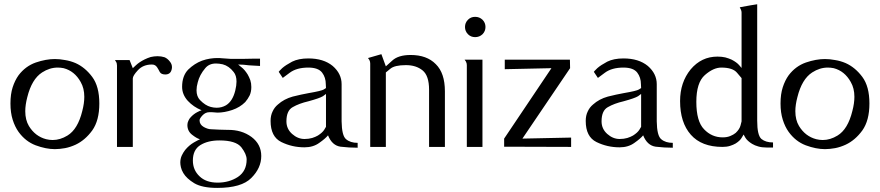

<svg xmlns="http://www.w3.org/2000/svg" viewBox="-20 -707 4234 924"><path d="M458 -209Q458 -291 423.8 -336.9Q389.6 -382.8 343.8 -403.3Q318.4 -414.1 293 -418Q267.6 -422.9 244.1 -422.9Q201.2 -422.9 152.3 -406.2Q102.5 -388.7 69.3 -344.7Q51.8 -320.3 41 -287.1Q30.3 -253.9 30.3 -209Q30.3 -165 41 -130.9Q51.8 -96.7 69.3 -72.3Q102.5 -26.4 151.4 -7.8Q201.2 10.7 244.1 10.7Q266.6 10.7 293 5.9Q318.4 1 343.8 -10.7Q389.6 -32.2 423.8 -79.1Q458 -127 458 -209ZM202.1 -37.1Q149.4 -50.8 119.1 -100.6Q101.6 -129.9 101.6 -171.9Q101.6 -202.1 111.3 -239.3Q132.8 -326.2 182.6 -358.4Q218.8 -381.8 257.8 -381.8Q271.5 -381.8 286.1 -378.9Q338.9 -365.2 368.2 -312.5Q385.7 -282.2 385.7 -241.2Q385.7 -210 376 -172.9Q354.5 -85 304.7 -54.7Q269.5 -33.2 233.4 -33.2Q217.8 -33.2 202.1 -37.1Z M797.9 -410.2Q786.1 -425.8 771.5 -431.6Q755.9 -436.5 738.3 -436.5Q721.7 -436.5 705.1 -432.6Q689.5 -427.7 675.8 -420.9Q650.4 -408.2 634.8 -393.6Q619.1 -378.9 619.1 -378.9Q614.3 -391.6 603.5 -418Q585.9 -418 533.2 -418Q533.2 -418 538.1 -410.2Q543 -403.3 543 -391.6Q543 -261.7 543 0Q547.9 0 562.5 0Q576.2 0 619.1 0Q619.1 -82 619.1 -329.1Q619.1 -342.8 643.6 -369.1Q668.9 -396.5 710.9 -396.5Q720.7 -396.5 726.6 -392.6Q732.4 -388.7 736.3 -382.8Q743.2 -372.1 749 -360.4Q755.9 -348.6 775.4 -348.6Q799.8 -348.6 805.7 -371.1Q807.6 -377.9 807.6 -383.8Q807.6 -398.4 797.9 -410.2Z M1024.4 -427.7Q1033.2 -427.7 1036.1 -427.7Q1038.1 -426.8 1045.9 -426.8Q1060.5 -425.8 1088.9 -423.8Q1093.8 -423.8 1112.3 -423.8Q1131.8 -423.8 1155.3 -423.8Q1182.6 -423.8 1207 -424.8Q1231.4 -424.8 1231.4 -424.8Q1231.4 -413.1 1231.4 -389.6Q1217.8 -390.6 1178.7 -392.6Q1165 -394.5 1152.3 -395.5Q1138.7 -396.5 1126 -396.5Q1126 -396.5 1141.6 -383.8Q1157.2 -372.1 1171.9 -348.6Q1178.7 -336.9 1184.6 -321.3Q1189.5 -306.6 1189.5 -288.1Q1189.5 -265.6 1181.6 -248Q1172.9 -230.5 1160.2 -215.8Q1134.8 -190.4 1097.7 -177.7Q1059.6 -165 1026.4 -165Q1019.5 -165 1013.7 -166Q1006.8 -166 1000 -167Q996.1 -167 987.3 -167Q968.8 -167 954.1 -151.4Q940.4 -136.7 940.4 -127.9Q940.4 -107.4 960.9 -95.7Q980.5 -85 996.1 -85Q1009.8 -84 1036.1 -83Q1061.5 -82 1075.2 -82Q1142.6 -83 1190.4 -47.9Q1237.3 -12.7 1237.3 43.9Q1237.3 101.6 1189.5 149.4Q1142.6 197.3 1025.4 197.3Q953.1 197.3 915 174.8Q877.9 152.3 862.3 126Q853.5 111.3 850.6 97.7Q847.7 85 847.7 75.2Q847.7 57.6 854.5 42Q861.3 27.3 871.1 14.6Q889.6 -7.8 913.1 -21.5Q935.5 -34.2 941.4 -36.1Q941.4 -36.1 941.4 -37.1Q926.8 -41 904.3 -58.6Q881.8 -76.2 881.8 -105.5Q881.8 -116.2 886.7 -126Q890.6 -135.7 898.4 -143.6Q912.1 -158.2 928.7 -167Q945.3 -175.8 949.2 -175.8Q949.2 -176.8 949.2 -176.8Q911.1 -192.4 883.8 -221.7Q856.4 -252 856.4 -289.1Q856.4 -341.8 885.7 -372.1Q916 -401.4 952.1 -415Q971.7 -421.9 990.2 -424.8Q1009.8 -427.7 1024.4 -427.7ZM1051.8 -397.5Q1034.2 -401.4 1019.5 -401.4Q986.3 -401.4 967.8 -378.9Q940.4 -346.7 931.6 -310.5Q925.8 -290 925.8 -272.5Q925.8 -243.2 942.4 -225.6Q967.8 -199.2 994.1 -192.4Q1008.8 -188.5 1022.5 -188.5Q1046.9 -188.5 1067.4 -200.2Q1099.6 -219.7 1112.3 -271.5Q1118.2 -295.9 1118.2 -314.5Q1118.2 -343.8 1104.5 -360.4Q1082 -389.6 1051.8 -397.5ZM1036.1 -31.2Q980.5 -31.2 944.3 -8.8Q908.2 13.7 908.2 65.4Q908.2 111.3 940.4 141.6Q971.7 171.9 1027.3 171.9Q1083 171.9 1125 144.5Q1167 116.2 1167 60.5Q1167 35.2 1141.6 2Q1115.2 -31.2 1036.1 -31.2Z M1624 -123Q1624 -168 1624 -301.8Q1624 -352.5 1581.1 -389.6Q1537.1 -425.8 1463.9 -425.8Q1417 -425.8 1385.7 -410.2Q1354.5 -393.6 1337.9 -378.9Q1329.1 -371.1 1325.2 -366.2Q1321.3 -361.3 1321.3 -361.3Q1327.1 -351.6 1340.8 -332Q1340.8 -332 1375 -357.4Q1408.2 -381.8 1463.9 -381.8Q1511.7 -381.8 1530.3 -357.4Q1547.9 -334 1547.9 -301.8Q1547.9 -295.9 1548.8 -283.2Q1548.8 -283.2 1538.1 -276.4Q1527.3 -269.5 1464.8 -258.8Q1431.6 -252.9 1388.7 -242.2Q1346.7 -230.5 1317.4 -204.1Q1300.8 -190.4 1292 -170.9Q1282.2 -151.4 1282.2 -125Q1282.2 -48.8 1334 -23.4Q1385.7 2 1445.3 2Q1487.3 2 1516.6 -19.5Q1545.9 -40 1558.6 -55.7Q1578.1 -6.8 1619.1 -1Q1660.2 3.9 1701.2 3.9Q1701.2 -3.9 1701.2 -19.5Q1666 -19.5 1645.5 -37.1Q1625 -53.7 1624 -123ZM1548.8 -96.7Q1548.8 -96.7 1540 -82Q1531.2 -68.4 1509.8 -54.7Q1498 -47.9 1482.4 -43Q1465.8 -38.1 1445.3 -38.1Q1413.1 -38.1 1385.7 -62.5Q1358.4 -86.9 1358.4 -123Q1358.4 -174.8 1388.7 -191.4Q1418.9 -209 1464.8 -219.7Q1518.6 -234.4 1534.2 -244.1Q1548.8 -254.9 1548.8 -254.9Q1548.8 -202.1 1548.8 -96.7Z M1761.7 -401.4Q1761.7 -300.8 1761.7 0Q1781.2 0 1836.9 0Q1836.9 -89.8 1836.9 -358.4Q1836.9 -358.4 1858.4 -376Q1878.9 -393.6 1933.6 -393.6Q1982.4 -393.6 2013.7 -368.2Q2044.9 -342.8 2044.9 -275.4Q2044.9 -183.6 2044.9 0Q2049.8 0 2064.5 0Q2078.1 0 2121.1 0Q2121.1 -67.4 2121.1 -267.6Q2121.1 -355.5 2077.1 -398.4Q2034.2 -442.4 1956.1 -442.4Q1896.5 -442.4 1867.2 -415Q1836.9 -387.7 1836.9 -387.7Q1830.1 -407.2 1815.4 -446.3Q1798.8 -441.4 1751 -427.7Q1758.8 -418.9 1760.7 -410.2Q1761.7 -401.4 1761.7 -401.4Z M2266.6 -528.3Q2287.1 -528.3 2301.8 -542Q2316.4 -556.6 2316.4 -577.1Q2316.4 -597.7 2301.8 -612.3Q2287.1 -626 2266.6 -626Q2246.1 -626 2232.4 -612.3Q2217.8 -597.7 2217.8 -577.1Q2217.8 -556.6 2232.4 -542Q2246.1 -528.3 2266.6 -528.3ZM2226.6 -393.6Q2226.6 -295.9 2226.6 0Q2231.4 0 2246.1 0Q2259.8 0 2301.8 0Q2301.8 -105.5 2301.8 -419.9Q2280.3 -419.9 2215.8 -419.9Q2223.6 -411.1 2225.6 -402.3Q2226.6 -393.6 2226.6 -393.6Z M2722.7 -419.9Q2643.6 -419.9 2409.2 -419.9Q2409.2 -408.2 2409.2 -374Q2465.8 -375 2633.8 -378.9Q2577.1 -293.9 2406.2 -40Q2406.2 -30.3 2406.2 -1Q2486.3 -1 2728.5 0Q2728.5 -11.7 2728.5 -44.9Q2669.9 -43.9 2494.1 -40Q2551.8 -125 2723.6 -378.9Q2722.7 -389.6 2722.7 -419.9Z M3140.6 -123Q3140.6 -168 3140.6 -301.8Q3140.6 -352.5 3097.7 -389.6Q3053.7 -425.8 2980.5 -425.8Q2933.6 -425.8 2902.3 -410.2Q2871.1 -393.6 2854.5 -378.9Q2845.7 -371.1 2841.8 -366.2Q2837.9 -361.3 2837.9 -361.3Q2843.8 -351.6 2857.4 -332Q2857.4 -332 2891.6 -357.4Q2924.8 -381.8 2980.5 -381.8Q3028.3 -381.8 3046.9 -357.4Q3064.5 -334 3064.5 -301.8Q3064.5 -295.9 3065.4 -283.2Q3065.4 -283.2 3054.7 -276.4Q3043.9 -269.5 2981.4 -258.8Q2948.2 -252.9 2905.3 -242.2Q2863.3 -230.5 2834 -204.1Q2817.4 -190.4 2808.6 -170.9Q2798.8 -151.4 2798.8 -125Q2798.8 -48.8 2850.6 -23.4Q2902.3 2 2961.9 2Q3003.9 2 3033.2 -19.5Q3062.5 -40 3075.2 -55.7Q3094.7 -6.8 3135.7 -1Q3176.8 3.9 3217.8 3.9Q3217.8 -3.9 3217.8 -19.5Q3182.6 -19.5 3162.1 -37.1Q3141.6 -53.7 3140.6 -123ZM3065.4 -96.7Q3065.4 -96.7 3056.6 -82Q3047.9 -68.4 3026.4 -54.7Q3014.6 -47.9 2999 -43Q2982.4 -38.1 2961.9 -38.1Q2929.7 -38.1 2902.3 -62.5Q2875 -86.9 2875 -123Q2875 -174.8 2905.3 -191.4Q2935.5 -209 2981.4 -219.7Q3035.2 -234.4 3050.8 -244.1Q3065.4 -254.9 3065.4 -254.9Q3065.4 -202.1 3065.4 -96.7Z M3624 -126Q3624 -240.2 3624 -582Q3624 -582 3624 -583Q3624 -609.4 3624 -686.5Q3602.5 -683.6 3540 -671.9Q3543 -667 3545.9 -660.2Q3548.8 -653.3 3548.8 -646.5Q3548.8 -557.6 3548.8 -379.9Q3548.8 -379.9 3537.1 -393.6Q3525.4 -407.2 3501 -419.9Q3488.3 -425.8 3470.7 -430.7Q3454.1 -434.6 3432.6 -434.6Q3355.5 -434.6 3303.7 -373Q3252.9 -310.5 3252.9 -220.7Q3252.9 -117.2 3304.7 -58.6Q3356.4 0 3457 0Q3477.5 0 3493.2 -4.9Q3508.8 -9.8 3520.5 -16.6Q3542 -30.3 3549.8 -44.9Q3558.6 -59.6 3558.6 -59.6Q3558.6 -59.6 3567.4 -43.9Q3577.1 -28.3 3599.6 -14.6Q3612.3 -6.8 3629.9 -2Q3646.5 2.9 3668.9 2.9Q3669.9 2.9 3673.8 2.9Q3680.7 2.9 3700.2 2.9Q3700.2 -2.9 3700.2 -21.5Q3665 -21.5 3644.5 -38.1Q3624 -55.7 3624 -126ZM3548.8 -123Q3548.8 -123 3543.9 -103.5Q3539.1 -85 3520.5 -67.4Q3509.8 -58.6 3495.1 -52.7Q3479.5 -45.9 3458 -45.9Q3405.3 -45.9 3368.2 -85Q3331.1 -123 3331.1 -216.8Q3331.1 -309.6 3372.1 -345.7Q3413.1 -381.8 3451.2 -381.8Q3506.8 -381.8 3527.3 -356.4Q3548.8 -331.1 3548.8 -331.1Q3548.8 -261.7 3548.8 -123Z M4164.1 -209Q4164.1 -291 4129.9 -336.9Q4095.7 -382.8 4049.8 -403.3Q4024.4 -414.1 3999 -418Q3973.6 -422.9 3950.2 -422.9Q3907.2 -422.9 3858.4 -406.2Q3808.6 -388.7 3775.4 -344.7Q3757.8 -320.3 3747.1 -287.1Q3736.3 -253.9 3736.3 -209Q3736.3 -165 3747.1 -130.9Q3757.8 -96.7 3775.4 -72.3Q3808.6 -26.4 3857.4 -7.8Q3907.2 10.7 3950.2 10.7Q3972.7 10.7 3999 5.9Q4024.4 1 4049.8 -10.7Q4095.7 -32.2 4129.9 -79.1Q4164.1 -127 4164.1 -209ZM3908.2 -37.1Q3855.5 -50.8 3825.2 -100.6Q3807.6 -129.9 3807.6 -171.9Q3807.6 -202.1 3817.4 -239.3Q3838.9 -326.2 3888.7 -358.4Q3924.8 -381.8 3963.9 -381.8Q3977.5 -381.8 3992.2 -378.9Q4044.9 -365.2 4074.2 -312.5Q4091.8 -282.2 4091.8 -241.2Q4091.8 -210 4082 -172.9Q4060.5 -85 4010.7 -54.7Q3975.6 -33.2 3939.5 -33.2Q3923.8 -33.2 3908.2 -37.1Z"/></svg>

Font: BSRU BANSOMDEJ
Style: Regular
Weight: 400
Designer: Wisit Potiwat
Version: Version 1.000;PS 002.000;hotconv 1.0.70;makeotf.lib2.5.58329